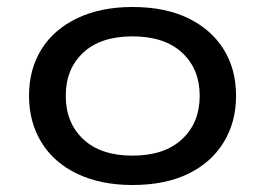

<svg xmlns="http://www.w3.org/2000/svg" viewBox="-20 -520 758 549"><path d="M359 9Q268 9 201 -23Q134 -55 98.5 -113Q63 -171 63 -246Q63 -322 98.5 -379Q134 -436 201 -468Q268 -500 359 -500Q452 -500 518 -468Q584 -436 619.5 -379Q655 -322 655 -246Q655 -171 619.5 -113Q584 -55 518 -23Q452 9 359 9ZM359 -75Q450 -75 500.5 -122Q551 -169 551 -246Q551 -323 500.5 -369.5Q450 -416 359 -416Q268 -416 218 -369.5Q168 -323 168 -246Q168 -169 218 -122Q268 -75 359 -75Z"/></svg>

Font: Nunito Sans 10pt Expanded Medium
Style: Regular
Weight: 500
Width: 7
Designer: Vernon Adams
Foundry: Vernon Adams
Version: Version 3.101;gftools[0.9.27]